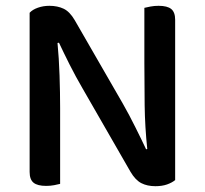

<svg xmlns="http://www.w3.org/2000/svg" viewBox="-20 -634 705 661"><path d="M583 -14Q572 -5 555 1Q538 7 515 7Q487 7 466.5 -3.5Q446 -14 429 -43L264 -330Q253 -349 241.5 -370Q230 -391 219.5 -412Q209 -433 199.5 -452.5Q190 -472 183 -487L178 -486Q183 -434 185 -374.5Q187 -315 187 -262V-1Q180 1 166.5 3.5Q153 6 139 6Q109 6 95.5 -5Q82 -16 82 -42V-590Q92 -601 110.5 -607.5Q129 -614 150 -614Q178 -614 199 -604Q220 -594 237 -565L403 -277Q414 -258 425 -237Q436 -216 446.5 -195Q457 -174 466.5 -154.5Q476 -135 483 -120L487 -121Q479 -197 478 -271.5Q477 -346 477 -417V-607Q485 -609 498 -611.5Q511 -614 526 -614Q556 -614 569.5 -603Q583 -592 583 -566V-14Z"/></svg>

Font: Baloo Tammudu 2 Medium
Style: Regular
Weight: 500
Designer: Maithili Shingre, Omkar Shende and Ek Type
Foundry: Ek Type
Version: Version 1.640;hotconv 1.0.111;makeotfexe 2.5.65597; ttfautoh